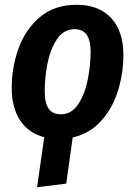

<svg xmlns="http://www.w3.org/2000/svg" viewBox="-20 -565 566 803"><path d="M496 -335Q496 -260 474 -187.5Q452 -115 404.5 -61Q357 -7 284 10L257 203L135 218L165 9Q100 -8 64.5 -61Q29 -114 29 -198Q29 -283 57.5 -362.5Q86 -442 147 -493.5Q208 -545 301 -545Q393 -545 444.5 -490Q496 -435 496 -335ZM292 -443Q246 -443 218 -400.5Q190 -358 178.5 -299Q167 -240 167 -184Q167 -134 183.5 -110.5Q200 -87 234 -87Q280 -87 308 -130.5Q336 -174 347.5 -234Q359 -294 359 -350Q359 -443 292 -443Z"/></svg>

Font: Fira Sans Condensed SemiBold
Style: Italic
Weight: 600
Width: 3
Italic angle: -8°
Designer: bBox Type GmbH & Carrois Corporate GbR & Edenspiekermann AG
Foundry: bBox Type GmbH & Carrois Corporate GbR & Edenspiekermann AG
Version: Version 4.301